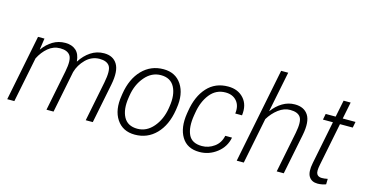

<svg xmlns="http://www.w3.org/2000/svg" viewBox="-79 -1121 2840 1488"><g transform="rotate(15 1341.5 -376.5)"><path d="M173.8 -438 175.3 -437.5Q208.5 -484.4 253.2 -511.2Q297.9 -538.1 353 -538.1Q406.2 -538.1 438.5 -509.5Q470.7 -481 475.1 -422.4L476.6 -421.9Q509.8 -474.6 557.6 -506.3Q605.5 -538.1 664.1 -538.1Q736.8 -538.1 769.5 -484.6Q802.2 -431.2 780.3 -319.8L716.3 0H659.7L723.6 -319.8Q743.7 -420.4 721.9 -453.9Q700.2 -487.3 640.6 -487.3Q577.1 -486.3 531.2 -440.4Q485.4 -394.5 468.8 -335.9Q468.3 -335.4 468.3 -335Q468.3 -334.5 468.3 -334L401.4 0H344.7L409.7 -325.2Q428.7 -420.4 406.2 -453.9Q383.8 -487.3 324.7 -487.3Q271.5 -487.3 229.2 -451.9Q187 -416.5 159.7 -362.3L86.9 0H29.8L135.3 -528.3H187Z M881.3 -272Q900.9 -395.5 970.2 -466.8Q1039.6 -538.1 1141.1 -538.1Q1237.8 -538.1 1286.6 -463.9Q1335.4 -389.6 1316.4 -272L1314 -255.9Q1293.9 -131.8 1224.9 -61Q1155.8 9.8 1054.7 9.8Q957.5 9.8 908.4 -64Q859.4 -137.7 878.9 -255.9ZM935.5 -255.9Q919.9 -158.7 951.7 -99.1Q983.4 -39.6 1062.5 -39.6Q1135.7 -39.6 1189 -101.6Q1242.2 -163.6 1257.3 -255.9L1259.8 -272Q1274.9 -367.7 1242.9 -428Q1210.9 -488.3 1133.3 -488.3Q1059.1 -488.3 1005.6 -425.5Q952.1 -362.8 938 -272Z M1580.6 -39.6Q1633.3 -39.6 1678.5 -72Q1723.6 -104.5 1735.4 -163.1H1789.6Q1775.4 -86.9 1713.1 -38.6Q1650.9 9.8 1572.8 9.8Q1474.1 9.8 1429.9 -63.5Q1385.7 -136.7 1404.3 -253.9L1407.7 -274.4Q1427.2 -396.5 1491.9 -467.3Q1556.6 -538.1 1659.7 -538.1Q1738.8 -538.1 1784.9 -486.8Q1831.1 -435.5 1819.8 -350.1H1765.6Q1773.9 -413.6 1741.7 -450.9Q1709.5 -488.3 1651.9 -488.3Q1575.2 -488.3 1527.1 -427.5Q1479 -366.7 1464.4 -274.4L1460.9 -253.9Q1444.8 -155.3 1471.9 -97.4Q1499 -39.6 1580.6 -39.6Z M2014.6 -437 2016.1 -436.5Q2050.3 -483.4 2096.2 -510.7Q2142.1 -538.1 2194.8 -538.1Q2269 -538.1 2302.2 -486.8Q2335.4 -435.5 2314 -326.2L2248.5 0H2191.9L2257.3 -326.7Q2275.9 -420.9 2253.9 -454.1Q2231.9 -487.3 2170.9 -487.3Q2121.6 -487.3 2076.9 -453.4Q2032.2 -419.4 2001.5 -368.7L1927.7 0H1871.1L2023.4 -761.7H2080.1Z M2607.4 -663.6 2580.1 -528.3H2682.6L2673.3 -480.5H2570.8L2502 -136.2Q2490.2 -79.6 2502 -60.3Q2513.7 -41 2542 -41Q2552.7 -41 2563.5 -42.2Q2574.2 -43.5 2588.9 -46.4L2587.9 -2.4Q2574.7 2.9 2556.9 6.3Q2539.1 9.8 2521.5 9.8Q2473.6 9.8 2451.7 -24.9Q2429.7 -59.6 2445.3 -136.2L2514.2 -480.5H2434.1L2443.4 -528.3H2523.4L2550.8 -663.6Z"/></g></svg>

Font: Franko
Style: Light Italic
Weight: 300
Designer: Google
Version: Version 1.200310; 2013